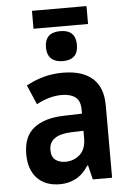

<svg xmlns="http://www.w3.org/2000/svg" viewBox="-60 -929 649 982"><g transform="rotate(-5 265.0 -438.0)"><path d="M208 10Q133 10 91 -34.5Q49 -79 49 -158Q49 -249 103.5 -291.5Q158 -334 254 -337L351 -340V-360Q351 -406 325.5 -425Q300 -444 256 -444Q223 -444 190 -434.5Q157 -425 126 -408L83 -508Q125 -531 171 -544Q217 -557 271 -557Q371 -557 423.5 -510.5Q476 -464 476 -371V0H377L359 -73H355Q327 -29 289.5 -9.5Q252 10 208 10ZM246 -102Q288 -102 319.5 -129.5Q351 -157 351 -214V-252L290 -250Q174 -246 174 -169Q174 -133 194.5 -117.5Q215 -102 246 -102ZM277 -616Q239 -616 218 -635.5Q197 -655 197 -693Q197 -770 277 -770Q356 -770 356 -693Q356 -616 277 -616ZM142 -794V-886H422V-794Z"/></g></svg>

Font: Noto Sans Mono Condensed
Style: Bold
Weight: 700
Width: 3
Designer: Monotype Design Team
Foundry: Monotype Imaging Inc.
Version: Version 2.014